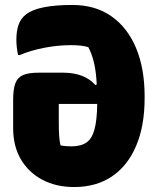

<svg xmlns="http://www.w3.org/2000/svg" viewBox="-20 -737 640 774"><path d="M272 -717Q364 -717 429 -671.5Q494 -626 528.5 -543.5Q563 -461 563 -349V-341Q563 -230 529 -149.5Q495 -69 431.5 -26Q368 17 279 17Q206 17 150.5 -12.5Q95 -42 64 -95Q33 -148 33 -220V-334Q33 -378 42 -401.5Q51 -425 73 -434.5Q95 -444 135 -444H235Q320 -444 365 -394L370 -397Q367 -453 358 -488Q349 -523 336 -547Q309 -555 267 -555Q213 -555 159 -544.5Q105 -534 59 -515H53Q46 -546 46 -577Q46 -612 55 -637.5Q64 -663 85 -679Q133 -717 272 -717ZM268 -147Q306 -147 328.5 -162.5Q351 -178 361 -215.5Q371 -253 372 -318H217V-240Q217 -212 218.5 -189.5Q220 -167 224 -151Q243 -147 268 -147Z"/></svg>

Font: Recursive Mn Csl St Blk
Style: Regular
Weight: 900
Monospace: yes
Version: Version 1.079;hotconv 1.0.112;makeotfexe 2.5.65598; ttfautoh